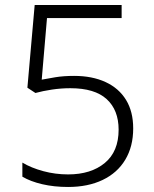

<svg xmlns="http://www.w3.org/2000/svg" viewBox="-20 -734 611 764"><path d="M251 10Q195 10 148 -1Q101 -12 69 -31V-87Q104 -66 152 -53Q200 -40 251 -40Q342 -40 397 -85.5Q452 -131 452 -218Q452 -296 404.5 -339.5Q357 -383 260 -383Q223 -383 186.5 -377.5Q150 -372 121 -364L89 -385L118 -714H464V-662H167L146 -417Q167 -421 199.5 -426.5Q232 -432 275 -432Q347 -432 400 -407.5Q453 -383 481.5 -336.5Q510 -290 510 -223Q510 -151 478.5 -98.5Q447 -46 388.5 -18Q330 10 251 10Z"/></svg>

Font: Noto Sans Symbols Light
Style: Regular
Weight: 300
Version: Version 2.002